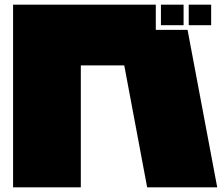

<svg xmlns="http://www.w3.org/2000/svg" viewBox="-20 -757 960 822"><path d="M910 45H610L512 -477H326V45H36V-737H647V-629H783ZM766 -649H669V-737H766ZM884 -649H788V-737H884Z"/></svg>

Font: ChangwonDangamAsac Bold
Style: Regular
Weight: 700
Designer: Choi Chi-young, Lee Youngbeen, Kim Jungjin, Yoon Jihee, Han Dohee
Foundry: YoonDesign Inc.
Version: Version 1.010;Build 20210623